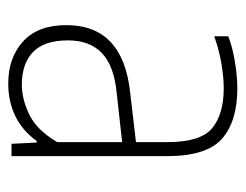

<svg xmlns="http://www.w3.org/2000/svg" viewBox="-85 -503 596 466"><g transform="rotate(90 213.0 -270.0)"><path d="M183 8Q120 8 80.5 -28Q41 -64 41 -133Q41 -270.5 205 -288L325 -302V-378Q325 -459 291 -487Q257 -515 194 -515Q168 -515 135 -509.5Q102 -504 68 -492V-526Q95 -536.5 130 -542.2Q165 -548 195 -548Q274 -548 316.5 -511Q359 -474 359 -377V0H329L326 -61H322Q297.5 -26.5 261.8 -9.2Q226 8 183 8ZM78 -137Q78 -79.5 106.2 -52.2Q134.5 -25 186 -25Q220.5 -25 258.2 -43.2Q296 -61.5 325 -111V-268.5L204 -255Q139 -248.5 108.5 -219Q78 -189.5 78 -137Z"/></g></svg>

Font: Encode Sans Condensed Thin
Style: Regular
Weight: 100
Width: 3
Designer: Multiple Designers
Foundry: Impallari Type
Version: Version 3.000; ttfautohint (v1.8.3) -l 8 -r 50 -G 200 -x 14 